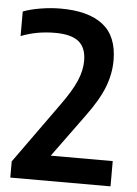

<svg xmlns="http://www.w3.org/2000/svg" viewBox="-53 -791 593 833"><g transform="rotate(5 243.0 -375.0)"><path d="M460 -110V0H23.5V-70.5L213.5 -335.5Q259.5 -399 279 -444.8Q298.5 -490.5 298.5 -532Q298.5 -589.5 265.8 -616Q233 -642.5 163 -642.5Q82.5 -642.5 14.5 -615.5V-722.5Q45 -734.5 90.2 -742Q135.5 -749.5 178 -749.5Q299 -749.5 362.2 -700Q425.5 -650.5 425.5 -545Q425.5 -487 403.2 -429Q381 -371 326 -296.5L190 -110Z"/></g></svg>

Font: Encode Sans Semi Condensed SmBd
Style: Regular
Weight: 600
Width: 4
Designer: Multiple Designers
Foundry: Impallari Type
Version: Version 2.000